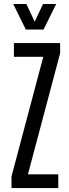

<svg xmlns="http://www.w3.org/2000/svg" viewBox="-20 -950 350 970"><path d="M38.1 0V-58.6L198.7 -663.1H50.3V-732.4H283.7V-680.7L121.1 -69.3H274.4V0ZM110.4 -800.8 46.9 -929.7H113.3L155.3 -840.3L197.3 -929.7H263.7L200.2 -800.8Z"/></svg>

Font: Antonio ExtraLight
Style: Regular
Weight: 250
Designer: Vernon Adams
Foundry: Vernon Adams
Version: Version 1.002